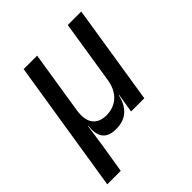

<svg xmlns="http://www.w3.org/2000/svg" viewBox="-199 -684 997 997"><g transform="rotate(-45 300.0 -185.0)"><path d="M17 180H116L142 21L160 -105H162C155 -34 176 10 253 10C330 10 370 -34 387 -105H389L372 0H469L556 -550H457L402 -202C390 -122 339 -76 268 -76C197 -76 165 -122 177 -202L232 -550H133Z"/></g></svg>

Font: JetBrains Mono Medium
Style: Italic
Weight: 436
Italic angle: -9°
Monospace: yes
Designer: Philipp Nurullin, Konstantin Bulenkov
Foundry: JetBrains
Version: Version 2.305